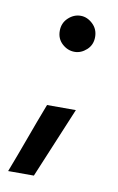

<svg xmlns="http://www.w3.org/2000/svg" viewBox="-75 -393 339 551"><g transform="rotate(10 94.5 -117.5)"><path d="M167 -302Q167 -325 151 -340Q135 -355 116 -355Q96 -355 80 -340Q64 -325 64 -302Q64 -279 80 -264.5Q96 -250 116 -250Q135 -250 151 -264.5Q167 -279 167 -302ZM63 120Q85 68 106 17Q127 -34 149 -86H65Q45 -34 26.5 17Q8 68 -12 120Z"/></g></svg>

Font: Josefin Slab Thin
Style: Bold
Weight: 700
Version: Version 2.000